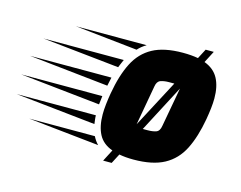

<svg xmlns="http://www.w3.org/2000/svg" viewBox="-297 -720 1146 912"><g transform="rotate(15 276.0 -263.5)"><path d="M275 54 305 -4Q257 -21 236.5 -60Q216 -99 216 -158Q216 -181 219 -208Q222 -235 227 -264Q243 -356 274 -417Q305 -478 361 -508.5Q417 -539 509 -539Q551 -539 584 -533L609 -581H649L619 -523Q667 -505 688 -466Q709 -427 709 -368Q709 -346 706 -319.5Q703 -293 698 -264Q682 -173 651 -111.5Q620 -50 563 -19Q506 12 412 12Q373 12 342 6L317 54ZM292 -496 -15 -529H333Q309 -515 292 -496ZM229 -393 -149 -433H246Q242 -423 237.5 -413.5Q233 -404 229 -393ZM419 -350 384 -154 507 -387H481Q457 -387 440 -381Q423 -375 419 -350ZM504 -178 539 -371 418 -140H441Q467 -140 483.5 -146Q500 -152 504 -178ZM202 -295 -189 -337H211ZM187 -199 -207 -241H192Q191 -230 189.5 -219.5Q188 -209 187 -199ZM190 -103 -203 -145H186Q186 -134 187.5 -123.5Q189 -113 190 -103ZM233 -11 -116 -48H207Q212 -38 218.5 -28.5Q225 -19 233 -11Z"/></g></svg>

Font: Faster One
Style: Regular
Weight: 400
Designer: Eduardo Rodriguez Tunni
Foundry: Eduardo Rodriguez Tunni
Version: Version 1.003; ttfautohint (v1.8.4.7-5d5b);gftools[0.9.23]